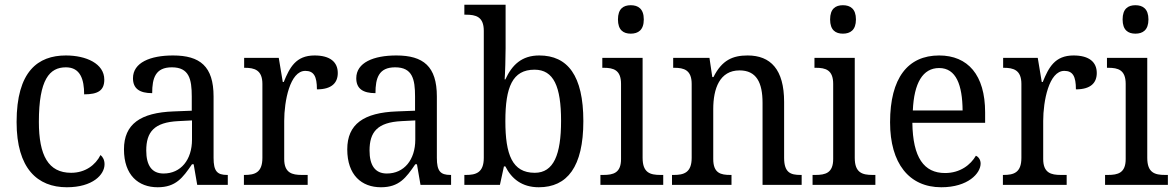

<svg xmlns="http://www.w3.org/2000/svg" viewBox="-20 -780 4959 810"><path d="M262 10C371 10 421 -43 421 -87C421 -105 414 -118 404 -126C383 -84 340 -51 280 -51C184 -51 144 -124 144 -266C144 -445 189 -496 258 -496C319 -496 335 -445 335 -382C393 -382 420 -398 420 -444C420 -512 343 -546 258 -546C140 -546 50 -479 50 -265C50 -69 138 10 262 10Z M645 10C722 10 751 -30 790 -87H797L812 0H941V-42H938C896 -42 881 -58 881 -114V-373C881 -500 824 -546 710 -546C614 -546 541 -516 541 -450C541 -406 569 -387 622 -387C622 -451 636 -496 705 -496C778 -496 789 -446 789 -373V-313L713 -310C572 -305 503 -256 503 -150C503 -41 564 10 645 10ZM670 -48C620 -48 597 -83 597 -145C597 -223 630 -264 732 -269L790 -272V-191C790 -106 743 -48 670 -48Z M1009 0H1278V-42H1253C1213 -42 1179 -50 1179 -109V-270C1179 -353 1203 -481 1268 -481C1304 -481 1317 -458 1317 -403C1380 -403 1405 -431 1405 -472C1405 -518 1373 -546 1307 -546C1228 -546 1202 -495 1177 -434H1173L1156 -536H1010V-494H1013C1053 -494 1087 -485 1087 -426V-114C1087 -51 1054 -42 1012 -42H1009Z M1587 10C1664 10 1693 -30 1732 -87H1739L1754 0H1883V-42H1880C1838 -42 1823 -58 1823 -114V-373C1823 -500 1766 -546 1652 -546C1556 -546 1483 -516 1483 -450C1483 -406 1511 -387 1564 -387C1564 -451 1578 -496 1647 -496C1720 -496 1731 -446 1731 -373V-313L1655 -310C1514 -305 1445 -256 1445 -150C1445 -41 1506 10 1587 10ZM1612 -48C1562 -48 1539 -83 1539 -145C1539 -223 1572 -264 1674 -269L1732 -272V-191C1732 -106 1685 -48 1612 -48Z M2253 10C2373 10 2441 -76 2441 -269C2441 -461 2375 -546 2255 -546C2181 -546 2140 -506 2112 -445H2109C2111 -470 2113 -540 2113 -576V-760H1939V-718H1946C1987 -718 2021 -710 2021 -650V-114C2021 -51 1987 -42 1946 -42H1939V0H2089L2106 -78H2112C2138 -26 2182 10 2253 10ZM2236 -51C2141 -51 2112 -128 2112 -269C2112 -413 2142 -486 2235 -486C2316 -486 2347 -415 2347 -270C2347 -128 2316 -51 2236 -51Z M2641 -638C2672 -638 2696 -653 2696 -698C2696 -743 2672 -758 2641 -758C2610 -758 2587 -743 2587 -698C2587 -653 2610 -638 2641 -638ZM2513 0H2778V-42H2766C2723 -42 2691 -51 2691 -114V-536H2521V-494H2527C2568 -494 2600 -485 2600 -426V-109C2600 -50 2567 -42 2525 -42H2513Z M2815 0H3066V-42H3061C3021 -42 2989 -49 2989 -109V-320C2989 -406 3016 -483 3100 -483C3171 -483 3197 -432 3197 -346V0H3362V-42H3357C3316 -42 3288 -51 3288 -114V-350C3288 -487 3231 -546 3134 -546C3072 -546 3026 -527 2990 -455H2985L2973 -536H2820V-494H2825C2865 -494 2898 -485 2898 -426V-114C2898 -51 2864 -42 2823 -42H2815Z M3536 -638C3567 -638 3591 -653 3591 -698C3591 -743 3567 -758 3536 -758C3505 -758 3482 -743 3482 -698C3482 -653 3505 -638 3536 -638ZM3408 0H3673V-42H3661C3618 -42 3586 -51 3586 -114V-536H3416V-494H3422C3463 -494 3495 -485 3495 -426V-109C3495 -50 3462 -42 3420 -42H3408Z M3951 10C4064 10 4117 -49 4117 -90C4117 -107 4107 -119 4097 -123C4075 -85 4031 -50 3967 -50C3878 -50 3831 -115 3829 -262H4136V-306C4136 -464 4063 -546 3942 -546C3810 -546 3735 -451 3735 -264C3735 -91 3815 10 3951 10ZM4041 -314H3831C3836 -430 3873 -493 3942 -493C4014 -493 4040 -421 4041 -314Z M4211 0H4480V-42H4455C4415 -42 4381 -50 4381 -109V-270C4381 -353 4405 -481 4470 -481C4506 -481 4519 -458 4519 -403C4582 -403 4607 -431 4607 -472C4607 -518 4575 -546 4509 -546C4430 -546 4404 -495 4379 -434H4375L4358 -536H4212V-494H4215C4255 -494 4289 -485 4289 -426V-114C4289 -51 4256 -42 4214 -42H4211Z M4770 -638C4801 -638 4825 -653 4825 -698C4825 -743 4801 -758 4770 -758C4739 -758 4716 -743 4716 -698C4716 -653 4739 -638 4770 -638ZM4642 0H4907V-42H4895C4852 -42 4820 -51 4820 -114V-536H4650V-494H4656C4697 -494 4729 -485 4729 -426V-109C4729 -50 4696 -42 4654 -42H4642Z"/></svg>

Font: Noto Serif Devanagari SemiCondensed
Style: Regular
Weight: 400
Width: 4
Designer: Universal Thirst, Indian Type Foundry and the Monotype Design Team
Foundry: Monotype Imaging Inc.
Version: Version 2.004